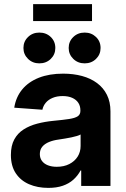

<svg xmlns="http://www.w3.org/2000/svg" viewBox="-20 -891 605 920"><path d="M211.4 9.3Q159.7 9.3 119.1 -8.3Q78.6 -25.9 55.4 -61Q32.2 -96.2 32.2 -148.4Q32.2 -193.4 48.6 -223.1Q64.9 -252.9 93.5 -271Q122.1 -289.1 158.7 -298.6Q195.3 -308.1 235.4 -312Q282.7 -316.4 311 -320.8Q339.4 -325.2 352.3 -333.7Q365.2 -342.3 365.2 -359.4V-362.3Q365.2 -383.3 355.2 -398.4Q345.2 -413.6 326.2 -422.1Q307.1 -430.7 280.3 -430.7Q252.9 -430.7 232.4 -422.1Q211.9 -413.6 199.5 -398.9Q187 -384.3 183.1 -365.2L48.3 -375Q56.2 -425.8 86.4 -462.4Q116.7 -499 166.5 -518.6Q216.3 -538.1 282.7 -538.1Q331.5 -538.1 373 -526.9Q414.6 -515.6 445.1 -492.9Q475.6 -470.2 492.4 -436.5Q509.3 -402.8 509.3 -357.4V0H369.1V-74.2H366.2Q352.5 -48.8 331.5 -30Q310.5 -11.2 281 -1Q251.5 9.3 211.4 9.3ZM252 -91.8Q286.6 -91.8 312.3 -105Q337.9 -118.2 352.1 -140.6Q366.2 -163.1 366.2 -191.4V-246.6Q359.9 -242.7 348.1 -239.3Q336.4 -235.8 321.8 -232.7Q307.1 -229.5 291.3 -227.1Q275.4 -224.6 260.3 -222.2Q234.9 -218.8 214.6 -210.4Q194.3 -202.1 182.6 -188Q170.9 -173.8 170.9 -152.8Q170.9 -133.3 181.2 -119.6Q191.4 -106 209.7 -98.9Q228 -91.8 252 -91.8ZM385.7 -587.4Q353 -587.4 331.1 -608.9Q309.1 -630.4 309.1 -661.1Q309.1 -692.4 331.1 -713.6Q353 -734.9 385.7 -734.9Q418 -734.9 439.9 -713.9Q461.9 -692.9 461.9 -661.1Q461.9 -629.9 439.9 -608.6Q418 -587.4 385.7 -587.4ZM168.5 -587.4Q136.2 -587.4 114.3 -608.9Q92.3 -630.4 92.3 -661.1Q92.3 -692.4 114.3 -713.6Q136.2 -734.9 168.5 -734.9Q201.2 -734.9 223.1 -713.9Q245.1 -692.9 245.1 -661.1Q245.1 -629.9 223.1 -608.6Q201.2 -587.4 168.5 -587.4ZM420.9 -871.1V-790H138.7V-871.1Z"/></svg>

Font: Inter 24pt
Style: Bold
Weight: 700
Designer: Rasmus Andersson
Foundry: rsms
Version: Version 4.001;git-66647c0bb